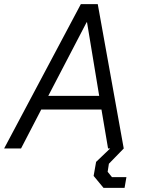

<svg xmlns="http://www.w3.org/2000/svg" viewBox="-44 -720 684 931"><path d="M348 -700H430L556 0H480L448 -189H156L58 0H-24ZM437 -255 378 -612H376L190 -255ZM410 133 422 65 490 0H556L484 74L478 113L499 139H569L560 191H458Z"/></svg>

Font: Chakra Petch
Style: Italic
Weight: 400
Italic angle: -10°
Designer: Katatrad Aksorn Co.,Ltd.
Foundry: Cadson Demak Co.,Ltd.
Version: Version 1.000; ttfautohint (v1.6)